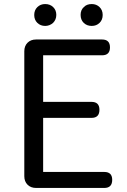

<svg xmlns="http://www.w3.org/2000/svg" viewBox="-20 -928 628 948"><path d="M158 0Q132 0 116 -16Q100 -32 100 -58V-675Q100 -701 116 -717Q132 -733 158 -733H484Q523 -733 523 -694Q523 -655 484 -655H193V-425H432Q471 -425 471 -386Q471 -346 432 -346H193V-79H495Q534 -79 534 -40Q534 0 495 0H317ZM203 -800Q180 -800 164.5 -815Q149 -830 149 -854Q149 -878 164.5 -893Q180 -908 203 -908Q227 -908 242.5 -893Q258 -878 258 -854.5Q258 -831 242 -815Q225 -800 203 -800ZM433 -800Q409 -800 393.5 -815Q378 -830 378 -854.5Q378 -879 394 -893Q408 -908 433 -908Q456 -908 471.5 -893Q487 -878 487 -854Q487 -830 471.5 -815Q456 -800 433 -800Z"/></svg>

Font: GenSenRounded JP R
Style: Regular
Weight: 400
Version: Version 1.501;PS 1;hotconv 16.6.51;makeotf.lib2.5.65220